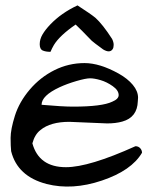

<svg xmlns="http://www.w3.org/2000/svg" viewBox="-20 -691 581 715"><path d="M225.6 -68.4Q311.5 -68.4 484.4 -146.5Q495.1 -146.5 502 -139.2Q508.8 -131.8 508.8 -122.1Q469.7 -55.7 359.4 -18.6Q249 18.6 153.3 -5.9Q44.9 -34.2 21.5 -127.9Q19.5 -146.5 19.5 -177.7Q19.5 -209 35.6 -260.3Q51.8 -311.5 90.8 -357.4Q129.9 -403.3 182.6 -429.7Q235.4 -456.1 294.9 -456.1Q351.6 -456.1 421.9 -417Q455.1 -398.4 474.6 -375Q494.1 -351.6 494.1 -327.1Q494.1 -320.3 493.2 -313.5Q491.2 -253.9 435.5 -238.3Q411.1 -231.4 378.9 -231.4L238.3 -237.3Q168 -237.3 130.9 -207Q109.4 -190.4 100.6 -157.2Q125 -68.4 225.6 -68.4ZM202.1 -366.2Q134.8 -335 134.8 -300.8Q212.9 -293.9 252 -293.9Q360.4 -293.9 398.4 -312.5Q421.9 -322.3 421.9 -336.9Q421.9 -354.5 399.9 -370.1Q377.9 -385.7 354.5 -392.6Q331.1 -399.4 315.4 -399.4Q299.8 -399.4 264.6 -389.2Q229.5 -378.9 202.1 -366.2ZM167 -599.6Q208 -642.6 268.6 -670.9Q318.4 -638.7 335 -625Q362.3 -600.6 397.5 -545.9Q403.3 -534.2 403.3 -523.9Q403.3 -513.7 399.4 -507.8Q388.7 -492.2 364.3 -506.8Q328.1 -533.2 321.8 -539.1Q315.4 -544.9 303.7 -557.6Q292 -570.3 261.7 -599.6Q202.1 -558.6 180.7 -523.4Q173.8 -511.7 168 -498Q150.4 -498 139.2 -502.9Q127.9 -507.8 127.9 -526.4Q127.9 -544.9 138.2 -562.5Q148.4 -580.1 167 -599.6Z"/></svg>

Font: Architects Daughter
Style: Regular
Weight: 400
Designer: Kimberly Geswein
Foundry: Kimberly Geswein
Version: Version 1.003 2010